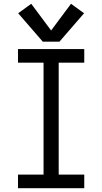

<svg xmlns="http://www.w3.org/2000/svg" viewBox="-20 -994 540 1014"><path d="M75 0H425V-72H290V-663H425V-735H75V-663H210V-72H75ZM206 -774H294L424 -924L355 -974L250 -833L145 -974L76 -924Z"/></svg>

Font: Iosevka SS09
Style: Regular
Weight: 400
Monospace: yes
Designer: Belleve Invis
Foundry: Belleve Invis
Version: Version 5.2.1; ttfautohint (v1.8.3)